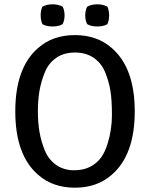

<svg xmlns="http://www.w3.org/2000/svg" viewBox="-20 -859 697 892"><path d="M480 -192Q500 -256 500 -325Q500 -394 493 -437.5Q486 -481 468.5 -523.5Q451 -566 415 -590.5Q379 -615 328 -615Q277 -615 241.5 -590.5Q206 -566 188.5 -523.5Q171 -481 163.5 -437.5Q156 -394 156 -342Q156 -290 163.5 -246Q171 -202 188.5 -159.5Q206 -117 241.5 -92.5Q277 -68 323 -68Q369 -68 400.5 -85Q432 -102 450.5 -128.5Q469 -155 480 -192ZM157 -47Q51 -139 51 -341.5Q51 -544 157 -636Q225 -696 328 -696Q431 -696 499 -636Q606 -544 606 -341.5Q606 -139 499 -47Q431 13 328 13Q225 13 157 -47ZM479 -828Q487 -811 487 -787.5Q487 -764 479 -747Q462 -736 432 -736Q402 -736 385 -747Q376 -764 376 -787.5Q376 -811 385 -828Q405 -839 432 -839Q459 -839 479 -828ZM271 -828Q280 -811 280 -787.5Q280 -764 271 -747Q254 -736 224 -736Q194 -736 177 -747Q169 -764 169 -787.5Q169 -811 177 -828Q197 -839 224 -839Q251 -839 271 -828Z"/></svg>

Font: Signika Negative
Style: Regular
Weight: 400
Designer: Anna Giedrys
Foundry: Anna Giedrys
Version: Version 1.001